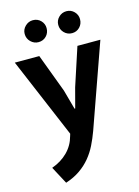

<svg xmlns="http://www.w3.org/2000/svg" viewBox="-138 -761 797 1099"><g transform="rotate(-15 260.0 -211.0)"><path d="M7 -477H152L237 -250L269 -134H273L304 -251L378 -477H514L339 17Q324 58 305.5 95.5Q287 133 260.5 165Q234 197 198 222Q162 247 113 263L58 160Q114 140 152 102Q190 64 204 11L208 -2ZM104 -621Q104 -647 123.5 -666Q143 -685 169 -685Q197 -685 215.5 -666Q234 -647 234 -621Q234 -593 215.5 -574Q197 -555 169 -555Q143 -555 123.5 -574Q104 -593 104 -621ZM303 -621Q303 -647 322 -666Q341 -685 368 -685Q395 -685 413.5 -666Q432 -647 432 -621Q432 -593 413.5 -574Q395 -555 368 -555Q341 -555 322 -574Q303 -593 303 -621Z"/></g></svg>

Font: Mukta Mahee
Style: Bold
Weight: 700
Designer: Shuchita Grover, Noopur Datye, Girish Dalvi, Yashodeep Gholap
Foundry: Ek Type
Version: Version 2.538;PS 1.000;hotconv 16.6.51;makeotf.lib2.5.65220;